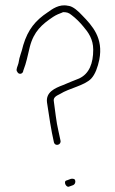

<svg xmlns="http://www.w3.org/2000/svg" viewBox="-20 -717 436 727"><path d="M44 -447 45 -446C50 -433 66 -436 68 -448V-449C81 -483 83 -500 93 -540C108 -598 139 -625 181 -653C193 -661 206 -666 217 -670L218 -671H219C233 -671 240 -669 251 -660C267 -648 283 -632 296 -616C314 -595 333 -569 333 -529C333 -477 318 -438 280 -420C258 -411 239 -404 219 -395C187 -383 153 -368 158 -329C165 -281 174 -222 184 -179C188 -161 213 -168 209 -185C206 -198 205 -203 201 -222C193 -255 189 -298 184 -332C179 -351 201 -357 207 -361C244 -384 298 -392 325 -419C341 -436 350 -463 356 -491C372 -573 330 -619 291 -659C277 -674 257 -693 239 -695H238C204 -703 177 -682 160 -670C115 -640 86 -606 68 -546C61 -515 54 -506 50 -478C47 -466 40 -455 44 -447ZM233 -34C218 -32 230 -4 243 -11L257 -16C265 -20 267 -29 264 -36C262 -39 258 -41 249 -40ZM296 -615V-616Z"/></svg>

Font: Stray Cat
Style: LtExt
Weight: 300
Version: Version 1.0